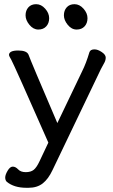

<svg xmlns="http://www.w3.org/2000/svg" viewBox="-20 -727 540 917"><path d="M116.2 169.9H106Q46.9 169.9 12.2 141.1Q4.9 133.8 4.9 120.8Q4.9 107.9 16.4 88.4Q27.8 68.8 41 68.8Q54.2 68.8 66.7 82Q79.1 95.2 103 95.2Q127 95.2 140.9 84.2Q154.8 73.2 168.9 43L210.9 -45.9Q47.9 -416 34.2 -440.9Q22.9 -460 22.9 -463.9Q22.9 -485.8 66.9 -485.8Q107.9 -485.8 116.2 -465.8Q127 -435.1 253.9 -139.2L372.1 -386.2Q391.1 -423.8 407.2 -478Q412.1 -491.2 431.2 -491.2Q446.8 -491.2 465.8 -478.5Q484.9 -465.8 484.9 -452.1Q484.9 -439.9 479 -428.5Q473.1 -417 461.9 -397Q448.2 -369.1 231 85Q210.9 127.9 184.1 148.9Q157.2 169.9 116.2 169.9ZM200.9 -601.1Q187 -585.9 163.1 -585.9Q139.2 -585.9 120.6 -608.4Q102.1 -630.9 102.1 -653.8Q102.1 -676.8 115.5 -691.9Q128.9 -707 152.8 -707Q176.8 -707 195.8 -685.5Q214.8 -664.1 214.8 -640.1Q214.8 -616.2 200.9 -601.1ZM384 -601.1Q370.1 -585.9 345.9 -585.9Q321.8 -585.9 303.5 -608.4Q285.2 -630.9 285.2 -653.8Q285.2 -676.8 298.6 -691.9Q312 -707 335.9 -707Q359.9 -707 378.9 -685.5Q397.9 -664.1 397.9 -640.1Q397.9 -616.2 384 -601.1Z"/></svg>

Font: LXGW WenKai Screen
Style: Regular
Weight: 400
Designer: LXGW / Fontworks Inc.
Foundry: LXGW / Fontworks Inc.
Version: Version 1.510;January 18,2025